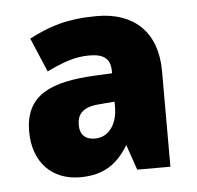

<svg xmlns="http://www.w3.org/2000/svg" viewBox="-37 -759 450 438"><g transform="rotate(-5 188.0 -540.5)"><path d="M200 -722C132 -722 90 -708 44 -684L77 -606C115 -624 141 -634 175 -634C208 -634 223 -622 223 -594V-589L183 -587C83 -582 23 -557 23 -473C23 -402 66 -359 130 -359C185 -359 216 -382 241 -423L261 -365H337V-584C337 -675 283 -722 200 -722ZM187 -521 223 -524V-512C223 -475 205 -444 171 -444C149 -444 137 -456 137 -478C137 -501 148 -518 187 -521Z"/></g></svg>

Font: Noto Sans Bengali SemiCondensed ExtraBold
Style: Regular
Weight: 800
Width: 4
Designer: Joana Ranito - Universal Thirst; Jelle Bosma - Monotype Design Team
Foundry: Universal Thirst ehf.
Version: Version 3.000